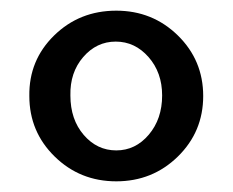

<svg xmlns="http://www.w3.org/2000/svg" viewBox="-20 -700 436 360"><path d="M35 -520Q34 -587 81.5 -633.5Q129 -680 198 -680Q266 -680 313.5 -633.5Q361 -587 361 -520Q361 -453 313.5 -406.5Q266 -360 198 -360Q130 -360 82.5 -406.5Q35 -453 35 -520ZM112 -521Q112 -476 137 -447Q162 -418 198 -418Q234 -418 259 -447.5Q284 -477 284 -521Q284 -564 258.5 -593Q233 -622 197 -622Q161 -622 136 -593Q111 -564 112 -521Z"/></svg>

Font: Heuristica
Style: Bold
Weight: 700
Version: Version 1.0.2